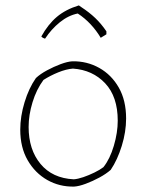

<svg xmlns="http://www.w3.org/2000/svg" viewBox="-20 -684 526 711"><path d="M254 7Q200 8 155 -17.5Q110 -43 82.5 -90.5Q55 -138 55 -204Q55 -253 71 -305.5Q87 -358 113 -395Q129 -410 154 -423.5Q179 -437 204.5 -446.5Q230 -456 248 -457Q302 -458 347.5 -432.5Q393 -407 420 -359.5Q447 -312 447 -245Q447 -196 431 -144Q415 -92 390 -55Q373 -40 348 -26.5Q323 -13 297.5 -3.5Q272 6 254 7ZM253 -20Q268 -21 288.5 -28Q309 -35 329.5 -45Q350 -55 363 -65Q387 -95 401.5 -144Q416 -193 416 -237Q416 -326 369.5 -375.5Q323 -425 250 -430Q225 -428 195.5 -416Q166 -404 141 -388Q115 -353 100.5 -305.5Q86 -258 86 -214Q86 -130 130 -77Q174 -24 253 -20ZM272 -664 282 -657Q311 -638 333 -617Q355 -596 374 -568V-557L353 -544Q337 -571 315.5 -594Q294 -617 268 -634Q233 -627 201.5 -601.5Q170 -576 147 -541Q145 -541 140 -543.5Q135 -546 133 -549Q158 -594 190.5 -621.5Q223 -649 272 -664Z"/></svg>

Font: Labrada ExtraLight
Style: Regular
Weight: 200
Designer: Mercedes Jáuregui
Foundry: Omnibus-Type Team
Version: Version 1.000; ttfautohint (v1.8.4.7-5d5b)